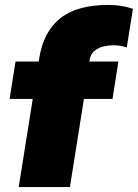

<svg xmlns="http://www.w3.org/2000/svg" viewBox="-20 -760 560 780"><path d="M56 0 113 -358H19L43 -510H137L139 -521Q156 -631 224.5 -685.5Q293 -740 420 -740Q476 -740 520 -724L495 -567Q481 -572 468 -574Q455 -576 438 -576Q422 -576 401.5 -571.5Q381 -567 364.5 -554Q348 -541 344 -516L343 -510H461L437 -358H321L264 0Z"/></svg>

Font: Mulish ExtraBlack
Style: Italic
Weight: 1000
Italic angle: -9°
Designer: Vernon Adams
Foundry: Vernon Adams
Version: Version 3.603; ttfautohint (v1.8.3)